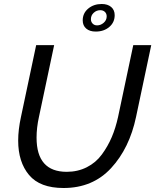

<svg xmlns="http://www.w3.org/2000/svg" viewBox="-20 -936 777 961"><path d="M489 -916Q519 -916 536.5 -901Q554 -886 554 -860Q554 -824 527 -801Q500 -778 459 -778Q429 -778 411.5 -793Q394 -808 394 -834Q394 -870 421.5 -893Q449 -916 489 -916ZM435 -840Q435 -827 443.5 -818Q452 -809 466 -809Q484 -809 499 -822Q514 -835 514 -854Q514 -868 505 -876.5Q496 -885 482 -885Q463 -885 449 -872Q435 -859 435 -840ZM71 -232Q71 -287 85 -351L161 -710H251L175 -351Q163 -297 163 -247Q163 -76 314 -76Q369 -76 414.5 -99Q460 -122 490 -163Q520 -204 539.5 -250Q559 -296 571 -351L647 -710H737L661 -351Q628 -194 536 -94.5Q444 5 298 5Q180 5 125.5 -60Q71 -125 71 -232Z"/></svg>

Font: Raleway-v4020 Medium
Style: Italic
Weight: 500
Italic angle: -12°
Designer: Matt McInerney, Pablo Impallari, Rodrigo Fuenzalida
Foundry: Matt McInerney, Pablo Impallari, Rodrigo Fuenzalida
Version: Version 4.020;PS 004.020;hotconv 1.0.88;makeotf.lib2.5.64775